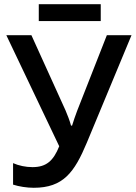

<svg xmlns="http://www.w3.org/2000/svg" viewBox="-20 -881 644 911"><path d="M458 -861H164V-781H458ZM604 -714H487L346 -355C338 -334 328 -305 322 -285H317C311 -308 300 -336 291 -357L129 -714H10L261 -187C233 -117 199 -88 134 -88C102 -88 69 -95 42 -107V-5C70 4 107 10 140 10C280 10 333 -63 392 -204Z"/></svg>

Font: Noto Sans Thai Medium
Style: Regular
Weight: 500
Designer: Monotype Design Team
Foundry: Monotype Imaging Inc.
Version: Version 1.901